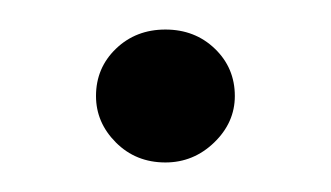

<svg xmlns="http://www.w3.org/2000/svg" viewBox="-20 -365 224 130"><path d="M45 -300Q45 -319 58.5 -332Q72 -345 92 -345Q112 -345 125.5 -332Q139 -319 139 -300Q139 -282 125 -268.5Q111 -255 92 -255Q72 -255 58.5 -268.5Q45 -282 45 -300Z"/></svg>

Font: Terminal Dosis
Style: Regular
Weight: 400
Designer: Edgar Tolentino, Pablo Impallari, Igino Marini
Foundry: Edgar Tolentino, Pablo Impallari, Igino Marini
Version: Version 1.007